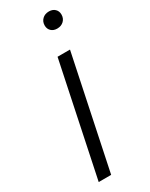

<svg xmlns="http://www.w3.org/2000/svg" viewBox="-186 -736 606 775"><g transform="rotate(-30 117.0 -348.5)"><path d="M135 -521H193L84 0H26ZM153 -656Q153 -674 165 -685.5Q177 -697 196 -697Q213 -697 223.5 -687Q234 -677 234 -661Q234 -643 222 -631.5Q210 -620 191 -620Q174 -620 163.5 -630Q153 -640 153 -656Z"/></g></svg>

Font: Mona Sans Light
Style: Italic
Weight: 300
Italic angle: -11.7°
Designer: Deni Anggara
Foundry: GitHub
Version: Version 2.000